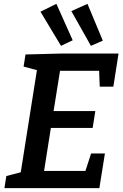

<svg xmlns="http://www.w3.org/2000/svg" viewBox="-20 -981 639 1001"><path d="M455 -181H527L498 0H3L13 -63L104 -87L86 -69L175 -631L189 -611L103 -634L113 -697L305 -702H598L571 -529H500L496 -630L516 -612H273L296 -631L256 -381L242 -402H477L463 -314H226L249 -338L206 -66L192 -90H447L419 -70ZM298 -742 359 -771 274 -961 191 -920ZM454 -742 516 -769 436 -961 352 -923Z"/></svg>

Font: Bitter Thin SemiBold
Style: Italic
Weight: 600
Italic angle: -9°
Version: Version 2.002